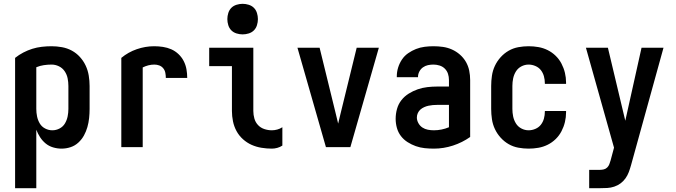

<svg xmlns="http://www.w3.org/2000/svg" viewBox="-20 -770 3540 1005"><path d="M59 215V-467Q79 -483 102 -495Q125 -507 149 -514.5Q173 -522 198.5 -525Q224 -528 250 -528Q277 -528 304.5 -523Q332 -518 356 -505Q380 -492 398.5 -471.5Q417 -451 428.5 -426.5Q440 -402 444.5 -374.5Q449 -347 449 -320V-200Q449 -176 446.5 -152Q444 -128 437.5 -105Q431 -82 419.5 -61Q408 -40 390 -23.5Q372 -7 349 0.5Q326 8 302 8Q280 8 258 1.5Q236 -5 219 -19Q202 -33 190 -51.5Q178 -70 170 -91V215ZM254 -88Q274 -88 292 -97.5Q310 -107 320 -124Q330 -141 334 -160.5Q338 -180 338 -200V-320Q338 -340 334 -360Q330 -380 318.5 -397Q307 -414 288.5 -423Q270 -432 250 -432Q230 -432 209.5 -429Q189 -426 170 -418V-200Q170 -180 174 -160.5Q178 -141 188 -124Q198 -107 216 -97.5Q234 -88 254 -88Z M615 0V-467Q651 -497 696 -512.5Q741 -528 787 -528Q810 -528 833 -524.5Q856 -521 876.5 -512Q897 -503 914 -487Q931 -471 941.5 -450.5Q952 -430 956 -407.5Q960 -385 960 -362H848Q848 -375 845.5 -388.5Q843 -402 834.5 -412.5Q826 -423 813.5 -427.5Q801 -432 788 -432Q772 -432 756.5 -428Q741 -424 727 -417V0Z M1403 8Q1376 8 1348.5 3.5Q1321 -1 1296.5 -12Q1272 -23 1251.5 -41.5Q1231 -60 1218 -84Q1205 -108 1199.5 -135Q1194 -162 1194 -189V-424H1075V-520H1306V-189Q1306 -169 1311.5 -149.5Q1317 -130 1330.5 -115.5Q1344 -101 1363.5 -94.5Q1383 -88 1403 -88Q1417 -88 1431.5 -92Q1446 -96 1458 -104V-8Q1446 0 1431.5 4Q1417 8 1403 8ZM1250 -590Q1234 -590 1218 -595Q1202 -600 1191 -611Q1180 -622 1175 -638Q1170 -654 1170 -670Q1170 -686 1175 -702Q1180 -718 1191 -729Q1202 -740 1218 -745Q1234 -750 1250 -750Q1266 -750 1282 -745Q1298 -740 1309 -729Q1320 -718 1325 -702Q1330 -686 1330 -670Q1330 -654 1325 -638Q1320 -622 1309 -611Q1298 -600 1282 -595Q1266 -590 1250 -590Z M1686 0 1537 -520H1653L1738 -173Q1741 -161 1744 -148Q1747 -135 1750 -123Q1753 -135 1756 -148Q1759 -161 1762 -173L1847 -520H1963L1814 0Z M2251 8Q2227 8 2203 5.5Q2179 3 2156.5 -5Q2134 -13 2113.5 -26Q2093 -39 2078.5 -58Q2064 -77 2057.5 -100.5Q2051 -124 2051 -148Q2051 -174 2058 -199.5Q2065 -225 2081 -245.5Q2097 -266 2119.5 -280Q2142 -294 2166.5 -302.5Q2191 -311 2217 -314Q2243 -317 2269 -317H2330V-351Q2330 -368 2325 -383.5Q2320 -399 2308.5 -410.5Q2297 -422 2281 -427Q2265 -432 2249 -432Q2234 -432 2220 -429Q2206 -426 2194 -417.5Q2182 -409 2175 -395.5Q2168 -382 2168 -368V-366H2057V-371Q2057 -394 2064 -416.5Q2071 -439 2084 -458.5Q2097 -478 2116.5 -491.5Q2136 -505 2157.5 -513.5Q2179 -522 2202.5 -525Q2226 -528 2249 -528Q2274 -528 2298.5 -524.5Q2323 -521 2345.5 -511Q2368 -501 2387 -484.5Q2406 -468 2418.5 -446.5Q2431 -425 2436 -400.5Q2441 -376 2441 -351V-53Q2400 -24 2351 -8Q2302 8 2251 8ZM2251 -88Q2271 -88 2291 -92Q2311 -96 2330 -104V-221H2269Q2257 -221 2245.5 -220Q2234 -219 2222.5 -216.5Q2211 -214 2200 -209Q2189 -204 2180.5 -196.5Q2172 -189 2167 -178Q2162 -167 2162 -155Q2162 -140 2170 -125.5Q2178 -111 2191 -102.5Q2204 -94 2219.5 -91Q2235 -88 2251 -88Z M2747 8Q2720 8 2693 3Q2666 -2 2642.5 -15.5Q2619 -29 2600.5 -49.5Q2582 -70 2570.5 -94.5Q2559 -119 2555 -146Q2551 -173 2551 -200V-320Q2551 -347 2555 -374Q2559 -401 2570.5 -425.5Q2582 -450 2600.5 -470.5Q2619 -491 2642.5 -504.5Q2666 -518 2693 -523Q2720 -528 2747 -528Q2773 -528 2798.5 -523.5Q2824 -519 2847 -507.5Q2870 -496 2888.5 -478Q2907 -460 2919 -437Q2931 -414 2937 -389Q2943 -364 2943 -338V-331H2832V-334Q2832 -353 2827 -371Q2822 -389 2811 -403Q2800 -417 2782.5 -424.5Q2765 -432 2747 -432Q2727 -432 2709 -422.5Q2691 -413 2680.5 -396Q2670 -379 2666 -359.5Q2662 -340 2662 -320V-200Q2662 -180 2666 -160.5Q2670 -141 2680.5 -124Q2691 -107 2709 -97.5Q2727 -88 2747 -88Q2765 -88 2782.5 -95.5Q2800 -103 2811 -117Q2822 -131 2827 -149Q2832 -167 2832 -186V-189H2943V-182Q2943 -156 2937 -131Q2931 -106 2919 -83Q2907 -60 2888.5 -42Q2870 -24 2847 -12.5Q2824 -1 2798.5 3.5Q2773 8 2747 8Z M3064 215V119H3121Q3131 119 3141 116.5Q3151 114 3158.5 106.5Q3166 99 3169.5 89.5Q3173 80 3176 70L3194 3L3047 -520H3162L3253 -138L3338 -520H3453L3283 95Q3278 113 3271.5 130.5Q3265 148 3254 163.5Q3243 179 3228 190Q3213 201 3195 207Q3177 213 3158.5 214Q3140 215 3121 215Z"/></svg>

Font: Moesevka
Style: Bold
Weight: 700
Monospace: yes
Designer: Belleve Invis
Foundry: Belleve Invis
Version: Version 32.5.0; ttfautohint (v1.8.4)